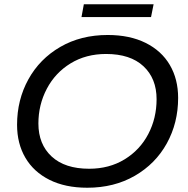

<svg xmlns="http://www.w3.org/2000/svg" viewBox="-20 -872 880 900"><path d="M60 -287Q60 -404 113 -500Q166 -596 262.5 -652Q359 -708 485 -708Q588 -708 662.5 -671Q737 -634 776 -567.5Q815 -501 815 -413Q815 -296 762 -200Q709 -104 612 -48Q515 8 389 8Q286 8 212 -29Q138 -66 99 -132.5Q60 -199 60 -287ZM714 -407Q714 -504 652.5 -561.5Q591 -619 477 -619Q383 -619 311 -575Q239 -531 199.5 -456Q160 -381 160 -293Q160 -196 222 -138.5Q284 -81 398 -81Q492 -81 564 -125Q636 -169 675 -243.5Q714 -318 714 -407ZM373 -852H700L688 -792H362Z"/></svg>

Font: Montserrat Alternates Medium
Style: Italic
Weight: 500
Italic angle: -11.3°
Designer: Julieta Ulanovsky
Foundry: Julieta Ulanovsky
Version: Version 7.200